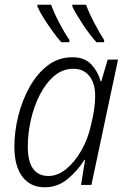

<svg xmlns="http://www.w3.org/2000/svg" viewBox="-20 -785 540 815"><path d="M170 10Q109 10 75 -35Q41 -80 41 -162Q41 -226 57.5 -292.5Q74 -359 105.5 -415.5Q137 -472 182.5 -507Q228 -542 288 -542Q340 -542 368.5 -510.5Q397 -479 407 -440H410L437 -532H481L368 0H324L341 -106H338Q310 -61 267.5 -25.5Q225 10 170 10ZM186 -38Q225 -38 261 -67.5Q297 -97 325 -145.5Q353 -194 366 -253Q375 -289 379.5 -320.5Q384 -352 384 -378Q384 -431 359.5 -462Q335 -493 292 -493Q246 -493 210.5 -463Q175 -433 149.5 -383.5Q124 -334 111 -276Q98 -218 98 -163Q98 -38 186 -38ZM389 -606Q362 -636 333 -679.5Q304 -723 287 -757V-765H345Q359 -728 380 -688Q401 -648 422 -615V-606ZM240 -606Q222 -626 203 -652.5Q184 -679 166.5 -706.5Q149 -734 139 -757V-765H197Q210 -729 231.5 -688Q253 -647 275 -615L274 -606Z"/></svg>

Font: Noto Sans SemiCondensed Light
Style: Italic
Weight: 300
Width: 4
Italic angle: -12°
Designer: Monotype Design Team
Foundry: Monotype Imaging Inc.
Version: Version 2.013; ttfautohint (v1.8.4.7-5d5b)